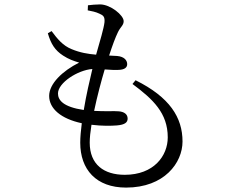

<svg xmlns="http://www.w3.org/2000/svg" viewBox="-20 -803 1040 871"><path d="M214 -662 197 -652C211 -604 229 -575 266 -551C292 -534 313 -527 339 -519C263 -481 203 -423 203 -368C203 -310 257 -264 351 -244C347 -212 344 -181 344 -156C344 -34 416 48 552 48C726 48 808 -65 808 -161C808 -270 750 -362 595 -439L581 -422C674 -353 741 -290 741 -180C741 -96 678 -10 546 -10C452 -10 387 -56 387 -156C387 -178 390 -206 395 -237C443 -231 485 -232 510 -234C547 -237 559 -248 559 -265C559 -285 543 -296 519 -298C498 -300 457 -297 407 -300C421 -367 440 -438 455 -488C480 -486 505 -485 519 -486C544 -487 557 -496 557 -512C557 -529 544 -546 512 -549L475 -551C491 -600 503 -632 515 -657C527 -682 541 -688 541 -707C541 -734 481 -783 434 -783C414 -783 396 -781 379 -779L378 -756C394 -753 415 -749 431 -741C449 -733 456 -727 454 -702C451 -675 434 -618 416 -555C380 -558 343 -564 305 -580C265 -596 240 -627 214 -662ZM360 -304C266 -318 243 -349 243 -379C243 -427 332 -485 399 -490C387 -440 371 -371 360 -304Z"/></svg>

Font: Harano Aji Mincho KR
Style: Regular
Weight: 400
Foundry: Masamichi Hosoda
Version: HaranoAjiMinchoKR-Regular version 20230610;ttx 4.39.4